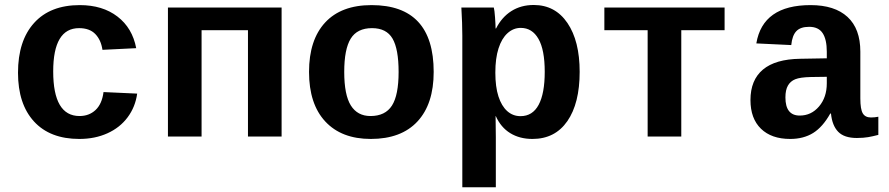

<svg xmlns="http://www.w3.org/2000/svg" viewBox="-20 -559 3641 786"><path d="M304.7 9.8Q184.6 9.8 119.1 -61.8Q53.7 -133.3 53.7 -261.2Q53.7 -392.1 119.6 -465.1Q185.5 -538.1 306.6 -538.1Q399.9 -538.1 460.9 -491.2Q522 -444.3 537.6 -361.8L399.4 -355Q393.6 -395.5 370.1 -419.7Q346.7 -443.8 303.7 -443.8Q197.8 -443.8 197.8 -266.6Q197.8 -84 305.7 -84Q344.7 -84 371.1 -108.6Q397.5 -133.3 403.8 -182.1L541.5 -175.8Q534.2 -121.6 502.7 -79.1Q471.2 -36.6 419.9 -13.4Q368.7 9.8 304.7 9.8Z M1132.8 -528.3V0H995.1V-435.5H805.2V0H667.5V-528.3Z M1755.4 -264.6Q1755.4 -133.3 1689 -61.8Q1622.6 9.8 1498 9.8Q1377.9 9.8 1311.5 -61.8Q1245.1 -133.3 1245.1 -264.6Q1245.1 -395.5 1311 -466.8Q1377 -538.1 1501 -538.1Q1755.4 -538.1 1755.4 -264.6ZM1611.8 -264.6Q1611.8 -358.4 1586.9 -401.1Q1562 -443.8 1502.9 -443.8Q1442.4 -443.8 1415.8 -400.9Q1389.2 -357.9 1389.2 -264.6Q1389.2 -170.4 1416.3 -127.2Q1443.4 -84 1496.6 -84Q1557.1 -84 1584.5 -126.7Q1611.8 -169.4 1611.8 -264.6Z M2001.5 -528.3Q2004.4 -518.1 2006.6 -487.3Q2008.8 -456.5 2008.8 -442.4H2010.7Q2034.2 -488.8 2073.5 -513.7Q2112.8 -538.6 2165 -538.6Q2252.9 -538.6 2303 -464.8Q2353 -391.1 2353 -265.1Q2353 -135.7 2302.5 -63Q2252 9.8 2159.7 9.8Q2107.4 9.8 2068.8 -13.9Q2030.3 -37.6 2009.8 -83.5H2008.8L2009.8 3.4V207.5H1872.6V-413.1Q1872.6 -461.9 1868.7 -528.3ZM2007.8 -261.7Q2007.8 -203.6 2020.5 -164.3Q2033.2 -125 2056.4 -104.2Q2079.6 -83.5 2110.8 -83.5Q2160.2 -83.5 2185.1 -129.9Q2210 -176.3 2210 -265.1Q2210 -355 2184.3 -399.9Q2158.7 -444.8 2111.8 -444.8Q2081.5 -444.8 2057.6 -423.1Q2033.7 -401.4 2020.8 -360.8Q2007.8 -320.3 2007.8 -261.7Z M2454.1 -528.3H2946.3V-435.5H2769V0H2631.3V-435.5H2454.1Z M3214.8 9.8Q3138.2 9.8 3095.2 -32Q3052.2 -73.7 3052.2 -149.4Q3052.2 -231.4 3103.3 -274.2Q3154.3 -316.9 3255.9 -318.4L3364.7 -320.3V-347.2Q3364.7 -397.5 3347.7 -423.3Q3330.6 -449.2 3292.5 -449.2Q3256.8 -449.2 3240 -431.4Q3223.1 -413.6 3219.2 -374.5L3076.2 -381.3Q3102.5 -538.1 3298.3 -538.1Q3397 -538.1 3449.5 -489.7Q3502 -441.4 3502 -347.7V-156.2Q3502 -111.8 3512 -95Q3522 -78.1 3545.4 -78.1Q3561 -78.1 3575.7 -81.1V-6.8Q3563.5 -3.9 3553.7 -1.5Q3543.9 1 3534.2 2.4Q3524.4 3.9 3513.4 4.9Q3502.4 5.9 3487.8 5.9Q3436 5.9 3411.4 -19.5Q3386.7 -44.9 3381.8 -94.2H3378.9Q3348.1 -39.1 3308.8 -14.6Q3269.5 9.8 3214.8 9.8ZM3364.7 -244.6 3299.3 -243.7Q3255.4 -242.7 3235.6 -234.6Q3215.8 -226.6 3205.6 -208.7Q3195.3 -190.9 3195.3 -160.2Q3195.3 -85.9 3253.9 -85.9Q3301.3 -85.9 3333 -123.3Q3364.7 -160.6 3364.7 -217.8Z"/></svg>

Font: Cousine
Style: Bold
Weight: 700
Monospace: yes
Designer: Steve Matteson
Foundry: Ascender Corporation
Version: Version 1.20